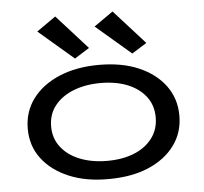

<svg xmlns="http://www.w3.org/2000/svg" viewBox="-51 -740 851 801"><g transform="rotate(-5 375.0 -339.5)"><path d="M373 8Q278 9 206 -21.5Q134 -52 94 -105.5Q54 -159 54 -230Q54 -301 94 -355Q134 -409 206 -439.5Q278 -470 373 -470Q469 -470 539.5 -439.5Q610 -409 649.5 -355Q689 -301 689 -230Q689 -159 649.5 -105.5Q610 -52 539.5 -22Q469 8 373 8ZM373 -68Q437 -68 485.5 -87.5Q534 -107 562 -144Q590 -181 590 -231Q590 -282 562 -318.5Q534 -355 485.5 -374.5Q437 -394 373 -394Q310 -394 260 -374.5Q210 -355 181 -318.5Q152 -282 152 -231Q152 -181 181 -144Q210 -107 260 -87.5Q310 -68 373 -68ZM276 -505 129 -631 209 -687 338 -544ZM516 -505 369 -631 449 -687 578 -544Z"/></g></svg>

Font: Inconsolata ExtraExpanded Medium
Style: Regular
Weight: 500
Width: 8
Monospace: yes
Designer: Raph Levien, Cyreal, Brenton Simpson
Foundry: Raph Levien, Cyreal, Google
Version: Version 3.001; ttfautohint (v1.8.2.53-6de2)